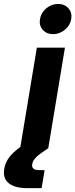

<svg xmlns="http://www.w3.org/2000/svg" viewBox="-95 -760 386 984"><path d="M8.3 0 93.8 -515.6H237.8L152.3 0ZM43.5 204.1Q-20 204.1 -50.8 178.5Q-81.5 152.8 -73.2 105Q-67.4 69.3 -42.5 39.6Q-17.6 9.8 28.8 -20L151.9 0Q108.4 27.8 90.8 45.2Q73.2 62.5 70.3 80.6Q64.5 111.8 105 111.8H133.8L118.2 204.1ZM176.8 -585Q143.6 -585 124 -607.4Q104.5 -629.9 109.9 -662.1Q115.2 -694.8 142.1 -717.3Q168.9 -739.7 202.6 -739.7Q236.3 -739.7 255.9 -717.3Q275.4 -694.8 270 -662.1Q264.6 -629.9 237.5 -607.4Q210.4 -585 176.8 -585Z"/></svg>

Font: Inter Display
Style: Bold Italic
Weight: 700
Italic angle: -9.39999°
Designer: Rasmus Andersson
Foundry: rsms
Version: Version 4.000;git-a52131595